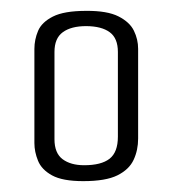

<svg xmlns="http://www.w3.org/2000/svg" viewBox="-20 -675 314 350"><path d="M131.7 -344.8Q94 -344.8 74.9 -355.3Q55.8 -365.8 49.3 -382Q42.7 -398.2 42.7 -414.2V-585.8Q42.7 -602.8 49.4 -618.7Q56.1 -634.5 76.4 -644.8Q96.8 -655.2 137.2 -655.2Q175.5 -655.5 196 -645.1Q216.5 -634.7 224.1 -619Q231.8 -603.3 231.8 -586V-422.5Q231.8 -401.3 223.6 -383.7Q215.5 -366.1 194.1 -355.4Q172.8 -344.8 131.7 -344.8ZM133.4 -373.8Q164.5 -373.8 179.7 -385.6Q194.9 -397.5 194.9 -425.8V-580.3Q194.9 -605.3 180.1 -616.2Q165.3 -627.2 137.2 -627.4Q109.7 -627.4 94.5 -616.3Q79.3 -605.3 79.3 -580.3V-421.2Q79.3 -395.9 94.1 -384.8Q108.9 -373.8 133.4 -373.8Z"/></svg>

Font: Smooch Sans Thin
Style: Regular
Weight: 100
Designer: Robert E. Leuschke
Foundry: Robert E. Leuschke
Version: Version 1.010